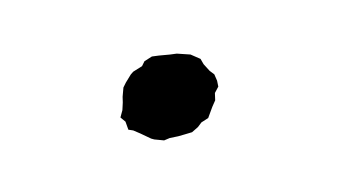

<svg xmlns="http://www.w3.org/2000/svg" viewBox="-37 -433 624 355"><g transform="rotate(15 275.0 -255.5)"><path d="M242 -175 228 -177 219 -176 210 -189 199 -194V-208L196 -222L193 -232L190 -249L192 -259L197 -276L200 -282L213 -296L215 -306L226 -318L238 -323L257 -330L269 -335L284 -338L294 -340L314 -337L322 -329L336 -320L346 -316L354 -306L359 -296L356 -283L360 -270L358 -257L356 -235L346 -224L342 -214L334 -202L321 -194L311 -188L297 -181L288 -174L270 -171H264Z"/></g></svg>

Font: Winky Rough SemiBold
Style: Italic
Weight: 600
Italic angle: -8.97852°
Designer: Simon Atzbach
Foundry: typofactur
Version: Version 1.206; ttfautohint (v1.8.4.7-5d5b)